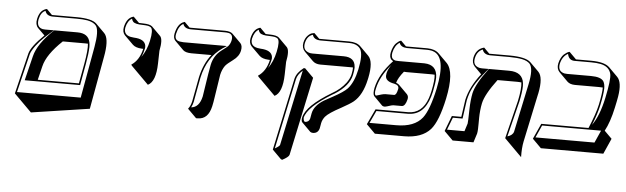

<svg xmlns="http://www.w3.org/2000/svg" viewBox="-51 -769 4032 1237"><g transform="rotate(5 1964.5 -151.0)"><path d="M329.1 -360.4Q230 -266.6 211.9 -189.5L189.9 -100.1H456.1L480 -231Q496.1 -320.8 491.7 -359.9Q483.4 -360.4 475.1 -360.4ZM50.8 0 114.7 -263.2Q126.5 -309.6 208 -388.2L163.1 -432.6Q143.6 -453.6 151.4 -490.2Q155.3 -509.8 162.8 -523.7Q170.4 -537.6 178.2 -544.2Q186 -550.8 193.4 -554.4Q200.7 -558.1 205.1 -558.6L210 -559.1L244.6 -523.9Q247.1 -523.9 249.5 -523.9H405.3Q502.9 -523.4 533.2 -494.1L589.8 -437.5Q620.6 -406.7 606.4 -309.6Q604.5 -297.4 602.1 -284.2L540.5 56.6L164.1 113.3L107.4 56.6ZM63.5 -9.8H475.6L535.6 -342.8Q554.2 -447.8 533.2 -479Q516.6 -501.5 475.1 -509.3Q447.3 -514.2 405.3 -514.2H249.5Q210 -515.6 201.2 -546.9Q171.9 -536.1 161.6 -490.2Q161.1 -488.8 161.1 -487.8Q151.9 -437.5 192.9 -428.2Q200.7 -426.8 208.5 -426.8H266.6L246.1 -409.2Q169.4 -343.8 136.2 -286.6Q127.4 -271.5 124.5 -260.7ZM265.6 -424.3 268.6 -426.8H418.5Q489.7 -426.8 500.5 -368.2Q502.9 -354.5 502.9 -338.9Q502.4 -299.8 489.7 -229L464.8 -89.8H106.4L145.5 -248.5Q165 -329.6 265.6 -424.3Z M786.1 -243.2 781.7 -250Q833 -283.7 849.6 -357.9Q844.2 -358.4 839.4 -358.4Q799.8 -360.4 781.2 -378.4L724.6 -434.6Q706.5 -454.1 712.9 -486.8Q725.6 -545.9 766.1 -558.1Q766.1 -558.1 770.5 -559.1L807.6 -522Q816.9 -521 833 -521Q879.4 -520.5 894 -506.3L950.7 -449.7Q969.7 -428.7 954.6 -354.5Q953.6 -350.1 952.6 -272.5Q950.2 -154.8 899.4 -129.9L842.8 -186.5ZM842.3 -304.7Q875 -351.1 888.2 -413.1Q903.8 -485.8 885.7 -500.5Q878.4 -505.9 867.2 -508.3Q853.5 -510.7 833 -511.2Q783.7 -511.2 770 -526.4Q763.2 -534.7 760.7 -545.4Q732.4 -528.8 722.7 -484.9Q714.4 -438 761.7 -427.7Q772 -425.8 783.2 -424.8Q854 -421.9 860.8 -378.9Q861.3 -373 861.3 -368.2Q860.8 -363.3 859.9 -358.9Q853 -327.6 842.3 -304.7Z M1357.9 -234.4Q1355 -220.7 1335.4 -88.9Q1330.6 -54.2 1324.7 -28.3Q1305.7 57.1 1238.8 57.6Q1231.9 57.6 1227.5 57.6L1170.9 1Q1186.5 -17.6 1193.4 -48.8Q1200.7 -82.5 1210.4 -139.2Q1218.3 -185.1 1223.1 -207Q1242.7 -296.4 1290.5 -356.4H1160.6Q1123 -356.9 1107.4 -371.6L1050.8 -428.2Q1036.1 -444.3 1042 -474.1Q1056.2 -540 1096.7 -552.7Q1100.6 -553.7 1101.1 -554.2L1134.8 -520.5Q1139.2 -520 1142.6 -520H1364.7Q1398.9 -519.5 1413.1 -505.9L1469.7 -449.2Q1484.4 -433.1 1478 -401.4Q1470.2 -363.3 1432.6 -336.4Q1394.5 -308.6 1383.3 -293.9Q1365.7 -269.5 1357.9 -234.4ZM1291.5 -293Q1304.7 -355 1351.6 -390.1Q1387.7 -417 1394 -423.8Q1407.2 -439.9 1411.6 -460Q1419.9 -498 1392.1 -506.8Q1389.2 -507.8 1386.7 -507.8Q1376.5 -509.8 1364.7 -509.8H1142.6Q1102.5 -511.2 1093.3 -540.5Q1063.5 -524.4 1052.2 -474.1Q1051.8 -472.7 1051.8 -471.7Q1043.9 -435.1 1073.7 -426.8Q1077.1 -425.8 1080.1 -425.3Q1091.3 -423.3 1104 -422.9H1384.8L1357.4 -404.8Q1261.7 -338.9 1232.9 -205.1Q1228 -183.1 1220.2 -137.7Q1210.4 -80.6 1203.6 -46.9Q1198.7 -25.4 1189.9 -9.3Q1241.7 -14.2 1257.8 -84.5Q1258.3 -86.4 1258.3 -86.9Q1261.2 -100.1 1280.8 -232.4Q1286.1 -267.1 1291.5 -293Z M1605.5 -243.2 1601.1 -250Q1652.3 -283.7 1668.9 -357.9Q1663.6 -358.4 1658.7 -358.4Q1619.1 -360.4 1600.6 -378.4L1543.9 -434.6Q1525.9 -454.1 1532.2 -486.8Q1544.9 -545.9 1585.4 -558.1Q1585.4 -558.1 1589.8 -559.1L1627 -522Q1636.2 -521 1652.3 -521Q1698.7 -520.5 1713.4 -506.3L1770 -449.7Q1789.1 -428.7 1773.9 -354.5Q1772.9 -350.1 1772 -272.5Q1769.5 -154.8 1718.8 -129.9L1662.1 -186.5ZM1661.6 -304.7Q1694.3 -351.1 1707.5 -413.1Q1723.1 -485.8 1705.1 -500.5Q1697.8 -505.9 1686.5 -508.3Q1672.9 -510.7 1652.3 -511.2Q1603 -511.2 1589.4 -526.4Q1582.5 -534.7 1580.1 -545.4Q1551.8 -528.8 1542 -484.9Q1533.7 -438 1581.1 -427.7Q1591.3 -425.8 1602.5 -424.8Q1673.3 -421.9 1680.2 -378.9Q1680.7 -373 1680.7 -368.2Q1680.2 -363.3 1679.2 -358.9Q1672.4 -327.6 1661.6 -304.7Z M1803.2 276.4 1794.4 272.5 1737.8 215.8 1836.9 -251Q1846.7 -291.5 1890.6 -324.2H1899.4L1956.1 -267.6L1848.1 240.7Q1843.3 255.4 1803.2 276.4ZM2033.2 18.6Q2032.7 21.5 2031.2 30.3Q2028.3 45.4 2026.9 53.7Q2018.1 85.9 1985.8 86.4Q1974.1 85.9 1968.3 81.1L1911.6 24.4Q1909.2 22 1908.2 19Q1907.2 16.1 1906.7 12Q1906.2 7.8 1906.5 2.9Q1906.7 -2 1908.2 -7.8Q1924.8 -83.5 2085.9 -180.2Q2140.1 -210 2174.8 -256.3Q2194.3 -283.7 2200.7 -310.1Q2207 -339.8 2206.5 -356Q2201.2 -356.4 2196.8 -356.4H1994.1Q1963.4 -356.9 1945.3 -374.5L1888.7 -430.7Q1867.2 -453.1 1874 -487.8Q1880.4 -517.1 1896.7 -533.9Q1913.1 -550.8 1926.3 -552.7L1939.5 -555.2L1973.1 -521.5Q1977.5 -521 1981.4 -521H2167.5Q2216.3 -520.5 2240.2 -497.1L2296.9 -440.4Q2332.5 -404.8 2310.5 -298.3Q2309.6 -293 2308.1 -287.6Q2286.1 -185.1 2230.5 -139.2Q2208 -121.1 2153.8 -91.3Q2075.7 -49.8 2053.7 -23.9Q2038.1 -4.4 2033.2 18.6ZM1966.8 -40Q1977.1 -89.4 2038.1 -127Q2055.7 -137.7 2092.3 -156.7Q2161.6 -194.3 2185.1 -219.2Q2223.6 -261.2 2241.7 -346.2Q2262.2 -443.4 2241.7 -478.5Q2226.6 -501.5 2196.8 -508.3Q2182.6 -511.2 2167.5 -511.2H1981.4Q1938.5 -512.7 1930.7 -543.5Q1895 -533.2 1884.3 -488.3Q1883.8 -486.8 1883.8 -485.8Q1874.5 -442.4 1911.1 -427.7Q1917 -425.8 1922.4 -424.3Q1930.2 -422.9 1937.5 -422.9H2140.1Q2212.9 -422.9 2216.3 -360.4Q2216.3 -356.9 2216.8 -355Q2216.3 -336.4 2210.4 -308.1Q2195.3 -237.3 2104.5 -179.2Q2096.7 -174.3 2090.8 -171.4Q1934.1 -76.7 1918 -5.9Q1918.9 18.6 1929.2 20Q1954.6 18.6 1960.4 -4.9Q1961.9 -12.7 1964.4 -27.3Q1966.3 -37.1 1966.8 -40ZM1750 207Q1778.8 190.9 1781.7 182.1L1885.7 -307.6Q1853.5 -279.3 1846.7 -249Z M2534.2 -521.5Q2537.6 -521 2541 -521H2672.9Q2721.7 -520.5 2748 -494.6L2804.7 -438Q2857.9 -382.8 2821.3 -208.5Q2789.6 -59.6 2742.7 -5.9Q2687.5 56.2 2572.8 56.6H2383.8L2327.1 0L2374.5 -100.1H2584.5Q2675.8 -100.1 2710.9 -202.6Q2717.8 -223.6 2723.1 -248Q2738.8 -321.8 2734.4 -355.5Q2726.6 -356.4 2718.8 -356.4H2552.7Q2543.5 -356.4 2535.6 -357.4Q2500 -314 2491.7 -282.2Q2503.9 -277.8 2510.7 -271.5L2567.4 -214.8Q2578.6 -202.1 2574.7 -183.6Q2564 -137.7 2542 -136.2Q2539.6 -136.2 2485.8 -136.2Q2478.5 -136.2 2447.8 -126Q2436.5 -122.6 2428.7 -122.6Q2419.9 -123.5 2415 -127.4L2358.9 -184.1Q2347.7 -197.3 2356 -237.8Q2376 -329.6 2460.4 -418.9Q2453.6 -422.9 2448.7 -427.2Q2433.6 -443.8 2440.4 -475.1Q2444.8 -495.1 2452.4 -510.5Q2460 -525.9 2468 -533.9Q2476.1 -542 2483.4 -547.1Q2490.7 -552.2 2495.6 -553.7L2500.5 -555.2ZM2451.2 -394Q2382.8 -314 2365.7 -235.8Q2359.9 -213.4 2361.8 -202.9Q2363.8 -192.4 2365.7 -190.7Q2367.7 -189 2372.1 -189Q2374.5 -189 2404.3 -198.7Q2418 -202.6 2429.2 -203.1H2485.4Q2500 -203.1 2507.8 -240.2Q2508.3 -241.7 2508.3 -242.2Q2513.7 -267.6 2481.4 -274.9Q2480 -275.4 2479 -275.4Q2423.3 -285.2 2422.9 -320.8Q2422.9 -329.1 2424.8 -337.9Q2430.7 -364.3 2451.2 -394ZM2474.6 -423.8Q2475.1 -424.3 2475.1 -424.8L2480.5 -423.8Q2488.3 -422.9 2496.1 -422.9H2662.1Q2745.1 -420.9 2745.6 -336.9Q2745.1 -304.2 2732.9 -246.1Q2703.1 -105.5 2607.9 -91.8Q2596.2 -90.3 2584.5 -89.8H2380.9L2343.3 -9.8H2516.1Q2633.3 -9.8 2684.6 -75.2Q2725.1 -127.9 2754.9 -267.1Q2799.8 -479.5 2708 -506.3Q2704.1 -507.3 2700.7 -508.3Q2687.5 -510.7 2672.9 -511.2H2541Q2501.5 -512.7 2492.2 -541Q2460.9 -521.5 2450.2 -473.1Q2443.8 -439 2464.8 -428.2Z M3222.7 12.2 3283.7 -233.9Q3300.8 -315.9 3295.4 -354.5Q3282.2 -356.4 3266.6 -356.4H3141.1Q3066.9 -257.8 3054.2 -199.2Q3049.3 -176.3 3046.9 -151.4Q3044.4 -126.5 3044.2 -105.7Q3043.9 -85 3043.9 -66.2Q3043.9 -47.4 3043.2 -30.3Q3042.5 -13.2 3040 -1.5L3021.5 56.6H2886.7L2830.1 0L2868.2 -100.1H2929.2Q2931.6 -117.2 2938.5 -164.1Q2944.3 -206.5 2945.3 -211.9Q2964.4 -298.3 3032.7 -384.3L2987.3 -430.2Q2966.8 -452.1 2973.6 -486.8Q2985.4 -541.5 3031.2 -555.7Q3037.1 -557.1 3037.6 -557.1L3073.2 -521Q3075.7 -521 3078.6 -521H3204.6Q3309.6 -520.5 3341.3 -489.7L3397.5 -433.6Q3431.6 -399.4 3410.2 -293.5Q3409.7 -290 3408.7 -287.6L3342.8 23.4Q3334 65.4 3335.4 125L3278.8 68.4ZM3235.8 -0.5Q3270 -10.7 3276.4 -35.2L3342.3 -346.2Q3364.3 -449.2 3336.9 -480Q3320.8 -497.1 3287.1 -504.4Q3255.9 -510.7 3204.6 -511.2H3078.6Q3038.6 -512.7 3029.3 -544.4Q2993.7 -530.3 2983.9 -486.8Q2983.4 -485.4 2983.4 -484.9Q2973.6 -439.9 3011.2 -426.8Q3015.6 -425.3 3019.5 -424.3Q3027.3 -422.9 3034.7 -422.9H3078.1L3064 -406.7Q2991.2 -321.3 2967.8 -255.4Q2960 -232.9 2955.1 -210Q2954.1 -205.6 2948.7 -165Q2941.9 -116.2 2939.5 -98.6L2938 -89.8H2875.5L2844.7 -9.8H2957.5L2973.6 -60.5Q2975.6 -69.8 2977.1 -153.3Q2978.5 -213.4 2987.8 -258.3Q3001.5 -319.8 3076.7 -418.9L3079.6 -422.9H3210Q3297.9 -422.9 3306.2 -349.6Q3307.1 -340.3 3307.1 -331.1Q3306.6 -293.9 3293.5 -231.9Z M3731.9 -533.2Q3818.4 -532.7 3850.1 -501.5L3906.7 -444.8Q3939.5 -412.1 3924.3 -318.8Q3920.4 -293.9 3909.7 -245.6Q3889.2 -149.9 3857.4 -91.8L3905.8 -43.5L3861.3 56.6H3457.5L3400.9 0L3446.3 -100.1H3752Q3791.5 -193.8 3805.2 -255.9Q3821.3 -333 3820.8 -367.7Q3809.6 -368.2 3794.9 -368.7H3640.6Q3607.9 -369.1 3590.8 -385.7L3534.2 -442.4Q3514.6 -463.4 3521.5 -497.1Q3525.9 -517.1 3534.2 -533Q3542.5 -548.8 3551.5 -556.9Q3560.5 -564.9 3568.8 -570.1Q3577.1 -575.2 3582.5 -576.7L3587.9 -578.1L3632.8 -533.2ZM3452.6 -89.8 3416.5 -9.8H3798.3L3834 -89.8ZM3772.5 -122.1Q3817.9 -183.6 3843.3 -304.2Q3868.2 -421.9 3861.3 -458Q3850.6 -505.4 3793.9 -517.6Q3767.6 -522.9 3731.9 -522.9H3625Q3587.9 -522.9 3579.6 -561.5Q3579.1 -563.5 3579.1 -564.5Q3542.5 -544.9 3531.2 -495.1Q3522.5 -446.8 3566.9 -436.5Q3575.7 -435.1 3584 -435.1H3738.3Q3803.7 -435.1 3820.8 -407.7Q3830.6 -390.6 3830.6 -362.8Q3830.1 -326.2 3814.9 -253.9Q3802.2 -194.3 3772.5 -122.1Z"/></g></svg>

Font: Linux Biolinum Shadow O
Style: Italic
Weight: 400
Italic angle: -12°
Designer: Philipp H. Poll
Foundry: Philipp H. Poll
Version: Version 0.6.2